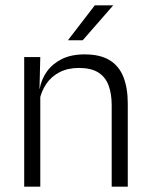

<svg xmlns="http://www.w3.org/2000/svg" viewBox="-20 -702 565 722"><path d="M400 0V-306Q400 -349.5 388.2 -381Q376.5 -412.5 349.5 -429.5Q322.5 -446.5 277 -446.5Q235 -446.5 204 -430.5Q173 -414.5 154 -386.5Q135 -358.5 128 -322.5L115.5 -367.5H129Q135.5 -403.5 156.2 -432.8Q177 -462 212.2 -479.8Q247.5 -497.5 298 -497.5Q357 -497.5 392.5 -475.5Q428 -453.5 444.2 -412.2Q460.5 -371 460.5 -312V0ZM71 0V-487.5H131.5L128.5 -367L131.5 -364V0ZM336.5 -682H405V-681L291 -550.5H236.5V-552Z"/></svg>

Font: Anek Latin Light
Style: Regular
Weight: 300
Designer: Yesha Goshar
Foundry: Ek Type
Version: Version 1.003